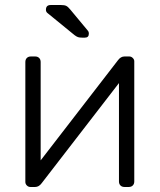

<svg xmlns="http://www.w3.org/2000/svg" viewBox="-20 -745 636 765"><path d="M493 0H476Q466 0 460 -6Q454 -12 454 -22V-414L146 -15Q135 0 120 0H101Q93 0 87 -6Q81 -12 81 -20V-498Q81 -508 87 -514Q93 -520 103 -520H120Q130 -520 136 -514Q142 -508 142 -498V-106L450 -505Q461 -520 476 -520H495Q503 -520 509 -514Q515 -508 515 -501V-22Q515 -12 509 -6Q503 0 493 0ZM334 -611Q334 -595 318 -595H308Q297 -595 291 -597Q285 -599 277 -605L168 -694Q163 -699 163 -706Q163 -725 182 -725H223Q237 -725 244 -721.5Q251 -718 260 -707L329 -624Q334 -619 334 -611Z"/></svg>

Font: Rubik
Style: Regular
Weight: 300
Designer: Hubert & Fischer
Foundry: Hubert & Fischer
Version: Version 1.100